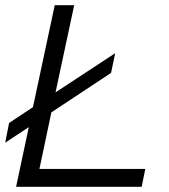

<svg xmlns="http://www.w3.org/2000/svg" viewBox="-26 -720 652 740"><path d="M36 0 85 -230 -6 -170 9 -246 101 -307 185 -700H260L188 -364L418 -515L402 -439L172 -287L126 -69H534L520 0Z"/></svg>

Font: Red Hat Display
Style: Italic
Weight: 400
Italic angle: -12°
Designer: Pentagram, MCKL
Foundry: Pentagram, MCKL
Version: Version 1.023; ttfautohint (v1.8.3)